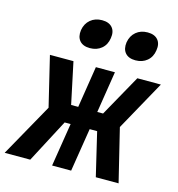

<svg xmlns="http://www.w3.org/2000/svg" viewBox="-164 -893 920 993"><g transform="rotate(15 295.5 -396.5)"><path d="M-49 0 110 -284 46 -550H172L219 -328H257L292 -550H394L359 -328H390L514 -550H640L492 -283L561 0H439L384 -232H344L307 0H205L242 -232H210L88 0ZM480 -637Q443 -637 425 -658Q407 -679 412 -715Q418 -751 443 -772Q468 -793 505 -793Q542 -793 560 -772Q578 -751 572 -715Q567 -679 542 -658Q517 -637 480 -637ZM236 -637Q199 -637 181 -658Q163 -679 168 -715Q174 -751 199 -772Q224 -793 261 -793Q298 -793 316 -772Q334 -751 328 -715Q323 -679 298 -658Q273 -637 236 -637Z"/></g></svg>

Font: JetBrains Mono NL ExtraBold
Style: Italic
Weight: 800
Italic angle: -9°
Monospace: yes
Designer: Philipp Nurullin, Konstantin Bulenkov
Foundry: JetBrains
Version: Version 2.305; ttfautohint (v1.8.4.7-5d5b)